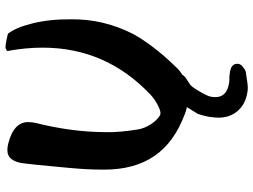

<svg xmlns="http://www.w3.org/2000/svg" viewBox="-130 -606 912 691"><g transform="rotate(-90 325.5 -261.0)"><path d="M347 175Q300 170 273.5 141.5Q247 113 247 69L248 54Q250 25 261 -5Q274 -27 285 -44Q273 -46 261 -51Q158 -89 109 -161Q60 -233 60 -341Q60 -373 61.5 -403.5Q63 -434 67 -475.5Q71 -517 77 -581L83 -634Q86 -659 97.5 -674.5Q109 -690 131 -690Q141 -690 153 -687Q233 -667 231 -613Q231 -602 228 -588Q196 -460 195 -343Q194 -311 197 -279.5Q200 -248 205 -218Q209 -196 223 -174Q237 -152 255 -141Q265 -135 289 -147Q313 -159 330 -175Q499 -335 499 -563Q499 -625 487 -689Q486 -692 496 -696Q504 -699 549 -688Q571 -661 586.5 -599Q602 -537 601 -458Q602 -344 549 -239Q530 -204 500 -164.5Q470 -125 428 -82Q416 -69 402 -61Q398 -54 392 -49.5Q386 -45 378 -40Q371 -36 366 -32Q361 -28 358 -24Q340 1 327 29Q321 41 321 59Q321 100 372 108Q376 109 388 109Q399 109 402 110Q411 110 426 115Q441 122 441 138Q441 147 433 155L425 161Q420 166 412 168Q388 172 371.5 174Q355 176 347 175Z"/></g></svg>

Font: Mansalva
Style: Regular
Weight: 400
Designer: Carolina Short
Foundry: Carolina Short
Version: Version 2.112; ttfautohint (v1.8.4.7-5d5b)